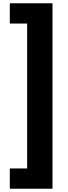

<svg xmlns="http://www.w3.org/2000/svg" viewBox="-20 -793 413 1174"><path d="M40 237H146V-649H40V-773H301V361H40Z"/></svg>

Font: Noto Sans Telugu Black
Style: Regular
Weight: 900
Designer: Jelle Bosma - Monotype Design Team
Foundry: Monotype Imaging Inc.
Version: Version 2.005; ttfautohint (v1.8.4.7-5d5b)